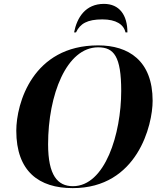

<svg xmlns="http://www.w3.org/2000/svg" viewBox="-20 -959 832 990"><path d="M362 -792H372C393 -837 430 -859 508 -859C578 -859 618 -833 627 -792H637C637 -881 596 -939 516 -939C421 -939 377 -869 362 -792ZM355 11C689 11 767 -315 767 -439C767 -647 642 -725 486 -725C148 -725 64 -425 64 -285C64 -75 181 11 355 11ZM356 1C277 1 228 -55 228 -215C228 -470 323 -715 486 -715C567 -715 605 -669 605 -490C605 -269 522 1 356 1Z"/></svg>

Font: Noto Serif Display
Style: Bold Italic
Weight: 700
Italic angle: -12°
Designer: Monotype Design Team
Foundry: Monotype Imaging Inc.
Version: Version 2.009